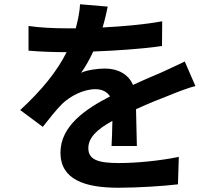

<svg xmlns="http://www.w3.org/2000/svg" viewBox="-20 -830 1040 902"><path d="M623 -144C622 -189 620 -262 619 -317C680 -345 736 -367 780 -384C814 -398 866 -418 898 -426L848 -541C812 -524 777 -507 739 -490C698 -472 656 -455 605 -431C583 -482 533 -508 473 -508C440 -508 387 -501 361 -488C382 -517 402 -553 418 -588C524 -592 646 -600 741 -614L742 -730C655 -714 555 -706 462 -701C474 -741 481 -775 486 -799L356 -810C355 -782 348 -742 336 -697H288C238 -697 164 -700 114 -708V-592C168 -587 241 -585 281 -585H293C249 -497 179 -409 75 -313L181 -234C215 -277 243 -313 273 -343C311 -379 372 -411 428 -411C455 -411 481 -402 497 -377C384 -319 264 -239 264 -113C264 15 381 52 536 52C629 52 750 44 816 36L820 -93C733 -75 623 -64 539 -64C442 -64 395 -79 395 -134C395 -183 435 -222 508 -262C507 -219 506 -173 504 -144Z"/></svg>

Font: Noto Sans Mono CJK JP Bold
Style: Regular
Weight: 700
Designer: Ryoko NISHIZUKA (kana & ideographs); Paul D. Hunt (Latin, Greek & Cyrillic); Wenlong ZHANG (bopomofo); Sandoll Communica
Foundry: Adobe Systems Incorporated
Version: Version 1.004;PS 1.004;hotconv 1.0.82;makeotf.lib2.5.63406